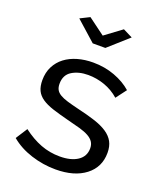

<svg xmlns="http://www.w3.org/2000/svg" viewBox="-137 -818 769 916"><g transform="rotate(20 247.0 -360.0)"><path d="M163 -730 248 -667 333 -730 381 -706 280 -616H216L115 -706ZM254 10Q191 10 130 -9.5Q69 -29 25 -66L63 -125Q109 -90 155 -72.5Q201 -55 252 -55Q309 -55 342.5 -77.5Q376 -100 376 -141Q376 -160 367 -173.5Q358 -187 340 -197Q322 -207 294 -215Q266 -223 229 -232Q182 -244 148 -255Q114 -266 92 -281Q70 -296 60 -317Q50 -338 50 -369Q50 -408 65.5 -438.5Q81 -469 108 -489.5Q135 -510 171.5 -520.5Q208 -531 250 -531Q309 -531 360 -512Q411 -493 446 -462L406 -409Q373 -438 332 -452.5Q291 -467 248 -467Q200 -467 166.5 -446.5Q133 -426 133 -381Q133 -363 139.5 -351Q146 -339 161 -330Q176 -321 199.5 -314Q223 -307 256 -299Q308 -287 346.5 -274.5Q385 -262 410.5 -245Q436 -228 448.5 -205Q461 -182 461 -149Q461 -76 405 -33Q349 10 254 10Z"/></g></svg>

Font: Boldmen Medium
Style: Regular
Weight: 400
Designer: Matt McInerney, Pablo Impallari, Rodrigo Fuenzalida
Foundry: LIVING CONCEPT
Version: Version 1.000